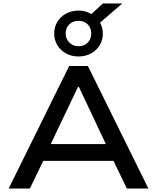

<svg xmlns="http://www.w3.org/2000/svg" viewBox="-20 -1085 904 1105"><path d="M30 0 378 -705H486L834 0H710L614 -199L670 -159H192L248 -199L152 0ZM429 -585 260 -231 230 -256H632L601 -231L434 -585ZM432 -760Q392 -760 360 -777.5Q328 -795 310 -825Q292 -855 292 -892Q292 -930 310 -959.5Q328 -989 360 -1006.5Q392 -1024 432 -1024Q453 -1024 471.5 -1019Q490 -1014 506 -1004L572 -1065H684L556 -955Q563 -941 567.5 -925.5Q572 -910 572 -892Q572 -855 554 -825Q536 -795 504 -777.5Q472 -760 432 -760ZM432 -819Q464 -819 484.5 -839.5Q505 -860 505 -892Q505 -925 484.5 -945Q464 -965 432 -965Q400 -965 379 -945Q358 -925 358 -892Q358 -861 379 -840Q400 -819 432 -819Z"/></svg>

Font: Nunito Sans 7pt SemiExpanded SemiBold
Style: Regular
Weight: 600
Width: 6
Designer: Vernon Adams
Foundry: Vernon Adams
Version: Version 3.101;gftools[0.9.27]